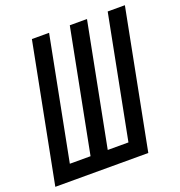

<svg xmlns="http://www.w3.org/2000/svg" viewBox="-142 -841 895 953"><g transform="rotate(-20 305.5 -364.5)"><path d="M-11.2 0H480L621.6 -729H530.8L405.3 -83H295.9L421.4 -729H330.6L205.1 -83H95.7L221.2 -729H130.4Z"/></g></svg>

Font: Hack
Style: Oblique
Weight: 400
Italic angle: -12°
Monospace: yes
Designer: Christopher Simpkins
Foundry: Christopher Simpkins
Version: Version 2.010